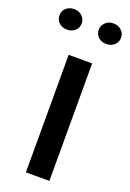

<svg xmlns="http://www.w3.org/2000/svg" viewBox="-206 -926 663 982"><g transform="rotate(20 125.5 -434.5)"><path d="M199.7 -639.6V0H71.8V-639.6ZM79.6 -813Q79.6 -789.6 62.7 -773.7Q45.9 -757.8 19.3 -757.8Q-7.3 -757.8 -24.4 -773.4Q-41.5 -789.1 -41.5 -813.2Q-41.5 -837.4 -24.7 -853.3Q-7.8 -869.1 19 -869.1Q45.9 -869.1 62.7 -852.8Q79.6 -836.4 79.6 -813ZM276.9 -773.4Q259.8 -757.3 232.9 -757.3Q206.1 -757.3 189.2 -773.4Q172.4 -789.6 172.4 -813Q172.4 -836.4 189.7 -852.8Q207 -869.1 232.9 -869.1Q258.8 -869.1 276.4 -853Q293.9 -836.9 293.9 -813.2Q293.9 -789.6 276.9 -773.4Z"/></g></svg>

Font: Yantramanav
Style: Bold
Weight: 700
Version: Version 1.001;PS 1.0;hotconv 1.0.72;makeotf.lib2.5.5900; ttf